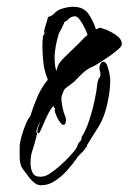

<svg xmlns="http://www.w3.org/2000/svg" viewBox="-20 -501 379 566"><path d="M102 45Q91 45 83.5 39.5Q76 34 69 26Q56 9 47 -3Q38 -15 38 -39V-70Q38 -79 43 -97.5Q48 -116 55.5 -134Q63 -152 69 -158Q78 -187 90 -215Q102 -243 121 -266Q111 -290 108 -315.5Q105 -341 105 -367Q105 -375 105.5 -381.5Q106 -388 107 -396L110 -400L111 -401V-405Q110 -406 110 -408Q110 -412 113 -421Q116 -430 118.5 -439Q121 -448 121 -449Q121 -451 125 -452L130 -454Q131 -455 135 -457L138 -459Q147 -471 164.5 -476Q182 -481 196 -481Q226 -481 240.5 -460.5Q255 -440 263 -414Q270 -419 277 -419Q280 -419 282 -417Q298 -413 318.5 -400Q339 -387 339 -372V-370Q339 -365 329 -356Q319 -347 305.5 -337.5Q292 -328 279.5 -320Q267 -312 262 -309Q255 -305 248 -302Q244 -301 241 -298.5Q238 -296 234 -294Q229 -290 224.5 -286Q220 -282 215 -277L206 -268Q203 -265 201 -262.5Q199 -260 196 -258Q194 -256 189.5 -253Q185 -250 180 -246Q168 -238 167 -231Q166 -230 163.5 -222.5Q161 -215 161 -212Q161 -201 164 -185.5Q167 -170 173 -156Q176 -148 173 -138.5Q170 -129 162 -135Q154 -143 148 -156Q142 -169 141 -175Q140 -177 142 -178Q144 -179 142 -181L140 -183Q139 -184 139 -186Q139 -186 137 -188Q129 -180 120 -161.5Q111 -143 107 -133L101 -119Q96 -108 94 -108Q90 -108 90 -113V-114Q90 -120 93 -127L99 -143Q94 -135 90.5 -125.5Q87 -116 87 -113V-112L88 -110Q88 -109 89 -108V-104Q88 -104 88 -102Q86 -92 83 -82Q80 -72 77 -62Q70 -44 70 -20Q70 -4 76 8Q82 20 99 20Q108 20 115 17Q123 14 138.5 2.5Q154 -9 170 -24.5Q186 -40 197.5 -54Q209 -68 209 -75Q212 -80 217 -85.5Q222 -91 220 -96Q233 -116 242.5 -144.5Q252 -173 258.5 -203Q265 -233 267 -256Q269 -264 270 -267Q272 -271 273 -272L274 -273Q276 -275 276 -279Q276 -281 276 -284Q276 -287 275 -290Q273 -296 273 -301Q273 -305 276 -312Q279 -319 285 -319Q292 -319 296 -308Q300 -297 302.5 -284.5Q305 -272 305 -265Q305 -242 300 -213.5Q295 -185 287 -162Q280 -143 271.5 -129Q263 -115 252 -98L242 -82L238 -75Q237 -76 236.5 -71.5Q236 -67 234 -67Q233 -67 232.5 -65.5Q232 -64 231 -63Q226 -55 219 -49Q215 -45 211.5 -41.5Q208 -38 206 -34Q195 -18 178.5 0.5Q162 19 142.5 32Q123 45 102 45ZM146 -292 147 -294 149 -302Q152 -315 171 -333Q190 -351 202 -363Q211 -371 220 -381Q229 -391 238 -398Q236 -406 229.5 -419Q223 -432 215.5 -442.5Q208 -453 201 -453Q190 -453 181 -444L179 -442Q178 -439 175 -439L170 -436Q170 -435 169 -435V-433Q165 -424 160 -414Q157 -410 155.5 -406.5Q154 -403 153 -401Q148 -384 144.5 -366Q141 -348 141 -330Q141 -320 142 -310.5Q143 -301 146 -292Z"/></svg>

Font: Water Brush
Style: Regular
Weight: 400
Designer: Robert E. Leuschke
Foundry: Robert E. Leuschke
Version: Version 1.010; ttfautohint (v1.8.4.7-5d5b)